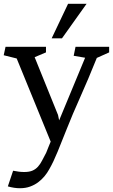

<svg xmlns="http://www.w3.org/2000/svg" viewBox="-26 -768 599 1018"><path d="M218.8 42Q223.6 28.8 230 13.9Q236.3 -1 242.7 -17.1L62.5 -458L-6.3 -475.1L3.4 -520H217.8V-490.2L157.7 -464.8L281.7 -158.2L287.6 -129.9L425.3 -461.9L364.7 -472.2L374.5 -520H552.7V-490.2L487.3 -460.9Q440.4 -344.2 398.9 -251.7Q357.4 -159.2 328.6 -85.9Q301.8 -18.1 279.5 36.4Q257.3 90.8 235.4 128.9Q224.6 148.9 209.5 167Q194.3 185.1 175.5 199Q156.7 212.9 133.1 221.4Q109.4 230 79.6 230Q49.3 230 15.6 220.2L43.5 137.2Q75.7 144 102.5 144Q129.4 144 146.5 136.5Q163.6 128.9 175.5 115.5Q187.5 102.1 197 83.5Q206.5 64.9 218.8 42ZM302.7 -564.9H248L335 -748H433.1Z"/></svg>

Font: Brawler
Style: Regular
Weight: 400
Version: Version 1.000